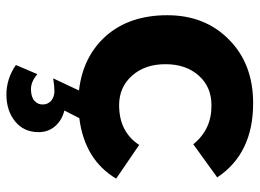

<svg xmlns="http://www.w3.org/2000/svg" viewBox="-126 -457 815 603"><g transform="rotate(90 281.5 -155.5)"><path d="M104 -466.8Q180.2 -543 304.2 -543Q462.4 -543 537.1 -430.2L433.1 -355Q386.2 -413.1 310.1 -412.1Q252.9 -412.1 217.3 -372.1Q181.6 -332 181.6 -267.6Q181.6 -203.1 217.8 -162.6Q253.9 -122.1 310.1 -122.1Q394 -122.1 435.1 -185.1L541 -112.8Q481.9 -13.7 351.1 2.9L327.1 49.8Q357.9 57.6 376.5 79.1Q395 100.6 395 130.9Q395 176.8 361.8 204.1Q328.6 231.4 277.8 231.9Q227.1 231.9 184.1 202.1L212.9 134.8Q236.3 154.8 260.7 154.8Q285.2 154.3 296.9 143.6Q308.6 132.8 308.1 117.2Q308.1 101.6 295.9 90.8Q283.2 81.1 266.6 81.1Q250 81.1 226.1 85L264.2 3.9Q157.2 -8.3 92.3 -81.5Q27.8 -155.3 27.8 -273.4Q27.8 -391.6 104 -466.8Z"/></g></svg>

Font: TruenoSBd
Style: Demi
Weight: 600
Designer: Julieta Ulanovsky
Foundry: Julieta Ulanovsky
Version: Version 3.001b